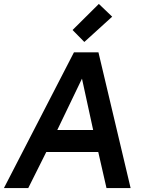

<svg xmlns="http://www.w3.org/2000/svg" viewBox="-106 -959 752 979"><path d="M264 -806 324 -745 466 -874 398 -939ZM186 -296 312 -558 369 -296ZM-86 0H38L130 -184H395L437 0H560L396 -692H271Z"/></svg>

Font: Cantarell
Style: BoldOblique
Weight: 700
Italic angle: -8°
Designer: Dave Crossland
Version: Version 0.024